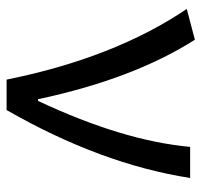

<svg xmlns="http://www.w3.org/2000/svg" viewBox="-34 -562 597 568"><g transform="rotate(90 264.0 -278.5)"><path d="M216 0Q152 -318 7 -533L98 -557Q214 -375 274 -93H279Q397 -344 415 -543H507Q466 -279 306 0Z"/></g></svg>

Font: KaiGen Gothic CN Regular
Style: Regular
Weight: 400
Designer: Ryoko NISHIZUKA  (kana & ideographs); Paul D. Hunt (Latin, Greek & Cyrillic); Wenlong ZHANG  (bopomofo); Sandoll Communi
Foundry: Adobe Systems Incorporated
Version: Version 1.002.20150501